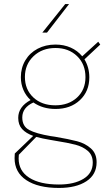

<svg xmlns="http://www.w3.org/2000/svg" viewBox="-20 -718 534 948"><path d="M52 63 53 40 144 -47Q108 -60 89 -81Q70 -102 70 -136Q70 -191 131 -224Q108 -245 95.5 -274Q83 -303 83 -337Q83 -383 105 -420Q127 -457 166 -477.5Q205 -498 254 -498Q295 -498 329 -483Q363 -468 386 -440L465 -512L475 -498L397 -425Q421 -385 421 -336Q421 -267 374.5 -223.5Q328 -180 254 -180Q191 -180 145 -212Q90 -187 90 -138Q90 -94 124.5 -76Q159 -58 230 -46L251 -43Q321 -31 361 -20.5Q401 -10 429 15Q457 40 457 83Q457 144 406.5 177Q356 210 271 210Q168 210 110 171.5Q52 133 52 63ZM402 -337Q402 -401 360.5 -441Q319 -481 254 -481Q188 -481 145.5 -440.5Q103 -400 103 -338Q103 -276 144.5 -237Q186 -198 253 -198Q319 -198 360.5 -236.5Q402 -275 402 -337ZM271 193Q346 193 392 165Q438 137 438 85Q438 48 413.5 27Q389 6 352.5 -3.5Q316 -13 253 -23Q242 -25 230 -27Q188 -34 159 -42L73 46Q72 52 72 64Q72 126 124.5 159.5Q177 193 271 193ZM302 -698H321L212 -557H189Z"/></svg>

Font: Hanken Grotesk Thin
Style: Regular
Weight: 100
Designer: Alfredo Marco Pradil
Foundry: Hanken Design Co.
Version: Version 3.014